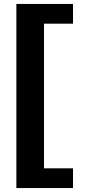

<svg xmlns="http://www.w3.org/2000/svg" viewBox="-20 -731 440 973"><path d="M63 222V-711H203V222ZM63 222V122H350V222ZM63 -611V-711H350V-611Z"/></svg>

Font: Ysabeau SC Black
Style: Regular
Weight: 900
Designer: Christian Thalmann (Catharsis Fonts)
Version: Version 2.001;gftools[0.9.30]; featfreeze: smcp